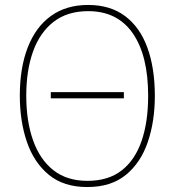

<svg xmlns="http://www.w3.org/2000/svg" viewBox="-20 -745 705 775"><path d="M605 -358Q605 -255 576.5 -171.5Q548 -88 488 -39Q428 10 332 10Q237 10 177 -39.5Q117 -89 88.5 -172.5Q60 -256 60 -359Q60 -471 92 -553.5Q124 -636 185.5 -680.5Q247 -725 336 -725Q425 -725 485 -680Q545 -635 575 -552.5Q605 -470 605 -358ZM86 -359Q86 -256 113.5 -178.5Q141 -101 195.5 -58Q250 -15 333 -15Q417 -15 471 -57Q525 -99 551.5 -176Q578 -253 578 -358Q578 -521 516 -610.5Q454 -700 336 -700Q252 -700 196.5 -657Q141 -614 113.5 -537.5Q86 -461 86 -359ZM185 -348V-373H480V-348Z"/></svg>

Font: Noto Sans SemiCondensed Thin
Style: Regular
Weight: 100
Width: 4
Designer: Monotype Design Team
Foundry: Monotype Imaging Inc.
Version: Version 2.013; ttfautohint (v1.8.4.7-5d5b)